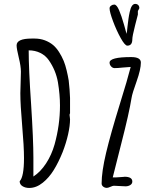

<svg xmlns="http://www.w3.org/2000/svg" viewBox="-20 -954 811 977"><path d="M197.8 -24.4Q229 -49.3 253.4 -88.6Q277.8 -127.9 298.8 -180.2Q316.9 -227.1 326.7 -271Q336.4 -314.9 336.4 -347.2L335.4 -356.9Q334 -363.8 334 -368.7Q334 -373.5 336.4 -377.4V-423.8V-455.6Q335.9 -472.7 334 -498.8Q332 -524.9 329.6 -544.4Q325.7 -568.4 319.1 -595.9Q312.5 -623.5 304.2 -644Q294.4 -667.5 280.5 -689.2Q266.6 -710.9 250.5 -724.6Q232.4 -739.7 208.3 -748.8Q184.1 -757.8 156.2 -757.8H141.1Q64.5 -757.8 64.5 -723.1Q64.5 -706.1 75.7 -660.2Q86.4 -616.7 86.4 -588.9Q86.4 -570.3 85 -533.7Q83.5 -497.1 83.5 -479.5Q83.5 -421.9 92.8 -314.9Q102.1 -208 102.1 -149.4Q102.1 -54.7 80.1 -31.7Q80.1 -15.6 94.5 -6.6Q108.9 2.4 128.9 2.4Q164.6 2.4 197.8 -24.4ZM138.2 -424.8Q126 -603 126 -696.8V-697.8Q158.7 -697.8 185.3 -684.6Q211.9 -671.4 228.5 -647.5Q264.2 -596.2 274.9 -534.7Q285.2 -471.7 285.2 -417Q285.2 -317.9 257.8 -219.2Q242.7 -166 214.6 -122.8Q186.5 -79.6 149.9 -55.7V-151.4Q149.9 -243.2 138.2 -424.8ZM588.9 -421.4Q543 -272.9 520 -176.8Q497.1 -80.6 497.1 -20.5Q497.1 -10.7 505.1 -4.4Q513.2 2 523.9 2Q529.8 2 542 -3.4Q553.7 -8.8 559.6 -8.8Q569.8 -8.8 589.4 -7.3Q609.4 -5.9 618.7 -5.9Q632.8 -5.9 643.1 -12.5Q653.3 -19 653.3 -30.3Q653.3 -54.7 612.8 -54.7V-54.2Q606 -54.2 591.8 -52.7Q578.1 -51.3 570.8 -51.3H553.7Q556.6 -65.9 597.2 -223.6Q637.2 -378.9 649.4 -455.6Q652.8 -478.5 675.3 -540.5Q696.8 -601.1 696.8 -635.7Q696.8 -663.6 647.5 -663.6Q537.6 -663.6 537.6 -635.3Q537.6 -624.5 545.4 -616Q553.2 -607.4 563.5 -607.4Q578.6 -607.4 606 -610.4L645 -613.3Q629.4 -551.3 588.9 -421.4ZM627.9 -721.7Q653.3 -721.7 653.3 -753.9Q653.3 -769.5 667.5 -825.2L681.6 -879.9V-897.9Q682.6 -901.4 685.5 -905.3Q689 -910.2 689 -913.1Q689 -922.9 683.1 -928.5Q677.2 -934.1 668 -934.1Q648.9 -934.1 640.1 -893.6Q636.2 -876.5 633.5 -856.7Q630.9 -836.9 628.4 -815.4Q626.5 -793 624 -781.7L611.3 -827.6Q597.7 -875.5 585.9 -902.3Q573.7 -930.7 561.5 -930.7Q552.2 -930.7 544.9 -925Q537.6 -919.4 537.6 -911.6Q537.6 -893.1 555.2 -845.9Q572.8 -798.8 594.2 -760.3Q615.7 -721.7 627.9 -721.7Z"/></svg>

Font: Amatica SC
Style: Bold
Weight: 400
Designer: Vernon Adams, Ben Nathan
Foundry: newtypography
Version: Version 2.000